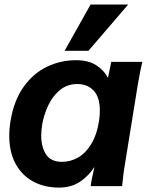

<svg xmlns="http://www.w3.org/2000/svg" viewBox="-20 -824 650 850"><path d="M21 -222.5Q21 -255 27 -291Q42 -380 84.8 -439.8Q127.5 -499.5 187.8 -528.5Q248 -557.5 317 -557.5Q371 -557.5 405.5 -535.5Q440 -513.5 458 -479.5L472.5 -550H610Q602 -518.5 590 -449L529 -71.5Q525.5 -48 524 -30L520.5 0H381.5Q383.5 -21 398 -85Q373 -45.5 334.2 -19.5Q295.5 6.5 240.5 6.5Q177 6.5 127.2 -20.2Q77.5 -47 49.2 -98.5Q21 -150 21 -222.5ZM418.5 -289Q422 -312 422 -334.5Q422 -394 394.5 -423Q367 -452 322 -452Q277.5 -452 245 -425Q212.5 -398 193.5 -357.2Q174.5 -316.5 167 -274Q162.5 -245 162.5 -224Q162.5 -173 184 -140.2Q205.5 -107.5 254.5 -107.5Q293 -107.5 327 -127.5Q361 -147.5 385.2 -188.5Q409.5 -229.5 418.5 -289ZM266 -599 381 -804H547.5L371.5 -599Z"/></svg>

Font: JuliaMono ExtraBoldItalic
Style: Regular
Weight: 800
Italic angle: -9°
Monospace: yes
Designer: cormullion
Foundry: corm
Version: Version 0.049; ttfautohint (v1.8.4)